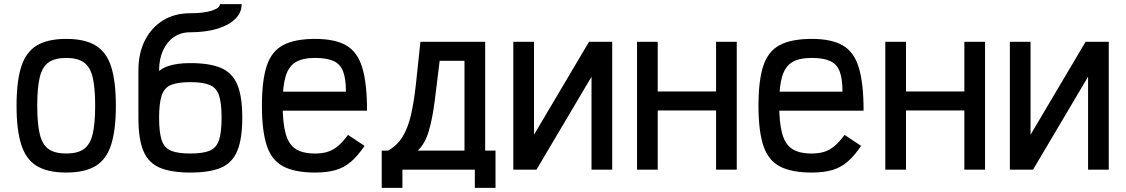

<svg xmlns="http://www.w3.org/2000/svg" viewBox="-20 -820 5440 928"><path d="M300 14Q210 14 157.5 -18Q105 -50 82.5 -121.5Q60 -193 60 -309Q60 -426 82.5 -497Q105 -568 157.5 -600Q210 -632 300 -632Q390 -632 442.5 -600Q495 -568 517.5 -497Q540 -426 540 -309Q540 -193 517.5 -121.5Q495 -50 442.5 -18Q390 14 300 14ZM300 -78Q354 -78 384.5 -99Q415 -120 427.5 -170.5Q440 -221 440 -309Q440 -398 427.5 -448Q415 -498 384.5 -519Q354 -540 300 -540Q246 -540 215.5 -519Q185 -498 172.5 -448Q160 -398 160 -309Q160 -221 172.5 -170.5Q185 -120 215.5 -99Q246 -78 300 -78Z M900 14Q807 14 752 -9.5Q697 -33 673 -90.5Q649 -148 649 -250V-480Q649 -563 680.5 -625Q712 -687 768 -721.5Q824 -756 899 -756Q964 -756 1003.5 -768.5Q1043 -781 1043 -800H1148Q1148 -759 1117 -728.5Q1086 -698 1030 -681Q974 -664 899 -664Q854 -664 820.5 -641Q787 -618 768 -576.5Q749 -535 749 -480V-477Q767 -491 788.5 -499Q810 -507 837.5 -511Q865 -515 900 -515Q994 -515 1048.5 -491.5Q1103 -468 1127 -411Q1151 -354 1151 -251Q1151 -149 1127 -91Q1103 -33 1048.5 -9.5Q994 14 900 14ZM900 -78Q959 -78 992 -91Q1025 -104 1038 -141.5Q1051 -179 1051 -251Q1051 -324 1038 -360.5Q1025 -397 992 -410Q959 -423 900 -423Q841 -423 808 -410Q775 -397 762 -360Q749 -323 749 -250Q749 -178 762 -141Q775 -104 808 -91Q841 -78 900 -78Z M1503 14Q1406 14 1349.5 -15.5Q1293 -45 1269.5 -116Q1246 -187 1246 -309Q1246 -432 1269.5 -502.5Q1293 -573 1349.5 -602.5Q1406 -632 1503 -632Q1599 -632 1653.5 -600.5Q1708 -569 1731 -493Q1754 -417 1754 -285H1275V-377H1652Q1652 -439 1638.5 -474.5Q1625 -510 1592.5 -525Q1560 -540 1503 -540Q1443 -540 1409 -519.5Q1375 -499 1360.5 -451Q1346 -403 1346 -318Q1346 -227 1360.5 -174.5Q1375 -122 1409 -100Q1443 -78 1503 -78Q1538 -78 1564.5 -86.5Q1591 -95 1614 -114.5Q1637 -134 1662 -168L1742 -115Q1709 -66 1676 -38Q1643 -10 1602 2Q1561 14 1503 14Z M1856 -92Q1900 -117 1926 -159.5Q1952 -202 1966.5 -265Q1981 -328 1990.5 -415.5Q2000 -503 2012 -618H2325V-92H2225V-526H2105Q2092 -417 2081 -331Q2070 -245 2052 -185Q2034 -125 1999 -92ZM1825 88V-92H2375V88H2275V0H1925V88Z M2461 0V-618H2561V0H2461L2827 -618H2939V0H2839V-618H2939L2573 0Z M3441 0V-618H3541V0ZM3059 0V-618H3159V0ZM3088 -286V-378H3512V-286Z M3903 14Q3806 14 3749.5 -15.5Q3693 -45 3669.5 -116Q3646 -187 3646 -309Q3646 -432 3669.5 -502.5Q3693 -573 3749.5 -602.5Q3806 -632 3903 -632Q3999 -632 4053.5 -600.5Q4108 -569 4131 -493Q4154 -417 4154 -285H3675V-377H4052Q4052 -439 4038.5 -474.5Q4025 -510 3992.5 -525Q3960 -540 3903 -540Q3843 -540 3809 -519.5Q3775 -499 3760.5 -451Q3746 -403 3746 -318Q3746 -227 3760.5 -174.5Q3775 -122 3809 -100Q3843 -78 3903 -78Q3938 -78 3964.5 -86.5Q3991 -95 4014 -114.5Q4037 -134 4062 -168L4142 -115Q4109 -66 4076 -38Q4043 -10 4002 2Q3961 14 3903 14Z M4641 0V-618H4741V0ZM4259 0V-618H4359V0ZM4288 -286V-378H4712V-286Z M4861 0V-618H4961V0H4861L5227 -618H5339V0H5239V-618H5339L4973 0Z"/></svg>

Font: Victor Mono
Style: Bold
Weight: 700
Monospace: yes
Designer: Rune Bjørnerås
Version: Version 1.561;gftools[0.9.30]